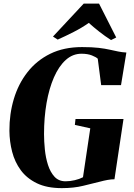

<svg xmlns="http://www.w3.org/2000/svg" viewBox="-20 -1008 727 1040"><path d="M314.5 11Q234 11 179.5 -15.5Q125 -42 92.5 -86.2Q60 -130.5 45.8 -185.8Q31.5 -241 31 -299.5Q30.5 -390.5 55 -472.2Q79.5 -554 129 -617.2Q178.5 -680.5 252.2 -716.8Q326 -753 424.5 -753Q478.5 -753 514.2 -748.8Q550 -744.5 574.8 -738.8Q599.5 -733 620.5 -729Q631 -727 641.8 -725.5Q652.5 -724 664.5 -723.5L635.5 -547H528L509.5 -690Q501 -698.5 477.8 -707.8Q454.5 -717 421.5 -717Q373.5 -717 336 -683Q298.5 -649 272.2 -589Q246 -529 232.2 -450.2Q218.5 -371.5 218.5 -282Q218.5 -242.5 223 -198Q227.5 -153.5 240 -114.5Q252.5 -75.5 275.2 -50.8Q298 -26 335 -26Q359.5 -26 385 -32Q410.5 -38 429.5 -48L469 -313L385.5 -331.5L389 -363.5H649L600 -37Q582 -37 561.8 -33.2Q541.5 -29.5 521.5 -24Q480.5 -14 430.2 -1.5Q380 11 314.5 11ZM267 -810 433.5 -988.5H516.5L609.5 -805L581.5 -791Q548 -812.5 517.2 -836.8Q486.5 -861 461 -884Q423.5 -857.5 378.8 -834.8Q334 -812 292.5 -793.5Z"/></svg>

Font: Merriweather 120pt Black
Style: Italic
Weight: 900
Italic angle: -7.8°
Version: Version 2.101